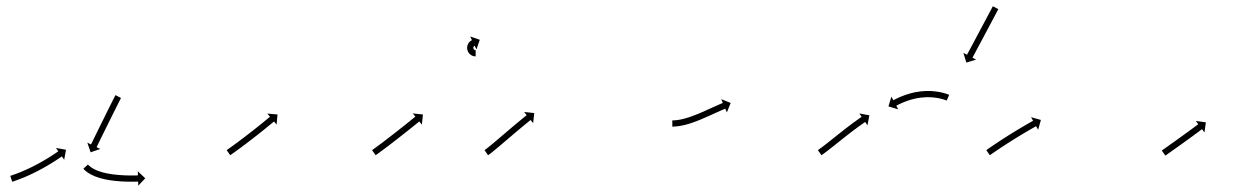

<svg xmlns="http://www.w3.org/2000/svg" viewBox="-20 -568 4006 618"><path d="M14.9 -2.6C14.3 -2.4 13.7 -2.2 13 -2L19.3 17C19.9 16.8 20.5 16.6 21.1 16.4C23 15.8 24.8 15.2 26.6 14.6C26.6 14.6 26.6 14.6 26.6 14.6C26.6 14.6 26.6 14.6 26.6 14.6C29.4 13.6 32.2 12.6 35 11.6C35 11.6 35 11.6 35 11.6C35 11.6 35.1 11.6 35.1 11.6C38.7 10.3 42.2 8.9 45.8 7.6C45.8 7.6 45.8 7.6 45.9 7.6C45.9 7.6 45.9 7.5 45.9 7.5C50.1 5.9 54.3 4.2 58.5 2.5C58.5 2.5 58.5 2.5 58.5 2.4C58.6 2.4 58.6 2.4 58.6 2.4C63.2 0.5 67.9 -1.6 72.5 -3.6C72.5 -3.6 72.5 -3.6 72.5 -3.6C72.5 -3.7 72.6 -3.7 72.6 -3.7C77.5 -5.9 82.4 -8.2 87.2 -10.5C87.2 -10.5 87.2 -10.5 87.3 -10.5C87.3 -10.6 87.3 -10.6 87.3 -10.6C92.3 -13 97.3 -15.5 102.2 -18.1C102.2 -18.1 102.2 -18.1 102.3 -18.1C102.3 -18.1 102.3 -18.1 102.3 -18.1C107.2 -20.7 112.1 -23.3 117 -26C117 -26 117 -26 117.1 -26C117.1 -26 117.1 -26 117.1 -26C121.8 -28.6 126.5 -31.3 131.1 -34C131.1 -34 131.2 -34 131.2 -34C131.2 -34 131.2 -34 131.2 -34C135.6 -36.6 139.9 -39.2 144.2 -41.8C144.2 -41.8 144.2 -41.8 144.2 -41.8C144.2 -41.8 144.2 -41.8 144.2 -41.8C148.1 -44.2 151.9 -46.6 155.7 -49C155.7 -49 155.7 -49 155.7 -49C155.7 -49 155.8 -49 155.8 -49C159 -51.1 162.2 -53.2 165.3 -55.3L165.4 -55.3L165.4 -55.3C167.8 -56.9 170.3 -58.6 172.7 -60.2L172.7 -60.2L172.7 -60.2C174.3 -61.3 175.9 -62.4 177.4 -63.4L177.4 -63.4L177.4 -63.4C178 -63.8 178.5 -64.2 179.1 -64.6L186.6 -53.8L192.4 -86L160.2 -91.8L167.7 -81C167.1 -80.6 166.6 -80.3 166 -79.9L166 -79.9L166.1 -79.9C164.5 -78.8 163 -77.8 161.5 -76.7L161.5 -76.8L161.5 -76.8C159.1 -75.1 156.7 -73.5 154.3 -71.9L154.3 -72L154.3 -72C151.2 -69.9 148.1 -67.9 144.9 -65.8C144.9 -65.8 144.9 -65.9 145 -65.9C145 -65.9 145 -65.9 145 -65.9C141.2 -63.5 137.5 -61.2 133.7 -58.8C133.7 -58.8 133.7 -58.8 133.8 -58.8C133.8 -58.9 133.8 -58.9 133.8 -58.9C129.6 -56.3 125.3 -53.8 121.1 -51.3C121.1 -51.3 121.1 -51.3 121.1 -51.3C121.1 -51.3 121.1 -51.3 121.1 -51.3C116.6 -48.7 112 -46.1 107.4 -43.5C107.4 -43.5 107.4 -43.5 107.4 -43.5C107.4 -43.5 107.4 -43.5 107.4 -43.5C102.6 -40.9 97.8 -38.3 93 -35.8C93 -35.8 93 -35.8 93.1 -35.8C93.1 -35.8 93.1 -35.9 93.1 -35.9C88.2 -33.4 83.4 -30.9 78.5 -28.5C78.5 -28.5 78.5 -28.5 78.5 -28.5C78.5 -28.6 78.6 -28.6 78.6 -28.6C73.8 -26.3 69 -24 64.2 -21.9C64.2 -21.9 64.3 -21.9 64.3 -21.9C64.3 -21.9 64.3 -21.9 64.3 -21.9C59.8 -19.9 55.3 -17.9 50.8 -16C50.8 -16 50.8 -16 50.8 -16C50.8 -16 50.9 -16 50.9 -16C46.8 -14.3 42.7 -12.7 38.6 -11.1C38.6 -11.1 38.6 -11.1 38.6 -11.1C38.6 -11.1 38.7 -11.1 38.7 -11.1C35.2 -9.8 31.7 -8.5 28.2 -7.2C28.2 -7.2 28.2 -7.2 28.2 -7.2C28.3 -7.2 28.3 -7.2 28.3 -7.2C25.6 -6.2 22.9 -5.3 20.2 -4.4C20.2 -4.4 20.2 -4.4 20.2 -4.4C20.2 -4.4 20.2 -4.4 20.2 -4.4C18.5 -3.8 16.7 -3.2 14.9 -2.6ZM368.5 -250.9C368.8 -251.5 369.1 -252.1 369.4 -252.7L351.7 -261.8C351.4 -261.2 351.1 -260.6 350.7 -260C349.9 -258.3 349 -256.7 348.2 -255C346.9 -252.4 345.5 -249.8 344.2 -247.2C342.5 -243.8 340.8 -240.4 339.1 -237.1C337.1 -233.1 335.1 -229.1 333.1 -225.1C330.9 -220.6 328.6 -216.1 326.4 -211.7C324 -206.9 321.7 -202.1 319.3 -197.3C316.8 -192.4 314.4 -187.5 312 -182.5C309.5 -177.6 307.1 -172.6 304.6 -167.7C302.3 -162.9 299.9 -158.1 297.6 -153.4C295.4 -148.9 293.2 -144.4 291 -139.9C289 -135.9 287 -131.9 285.1 -127.9C283.4 -124.5 281.8 -121.1 280.1 -117.7C278.8 -115.1 277.5 -112.5 276.3 -109.9C275.4 -108.2 274.6 -106.5 273.8 -104.8C273.5 -104.2 273.2 -103.6 272.9 -103.1L261.1 -108.8L271.7 -77.8L302.7 -88.5L290.9 -94.3C291.2 -94.9 291.5 -95.5 291.8 -96.1C292.6 -97.7 293.4 -99.4 294.2 -101.1C295.5 -103.7 296.8 -106.3 298.1 -108.9C299.7 -112.3 301.4 -115.7 303 -119.1C305 -123.1 307 -127.1 308.9 -131.1C311.1 -135.6 313.3 -140.1 315.5 -144.5C317.9 -149.3 320.2 -154.1 322.6 -158.9C325 -163.8 327.5 -168.7 329.9 -173.7C332.3 -178.6 334.8 -183.5 337.2 -188.4C339.6 -193.2 341.9 -198 344.3 -202.7C346.5 -207.2 348.8 -211.7 351 -216.1C353 -220.1 355 -224.1 357 -228.1C358.7 -231.4 360.4 -234.8 362.1 -238.2C363.4 -240.7 364.7 -243.3 366 -245.9C366.8 -247.6 367.7 -249.2 368.5 -250.9ZM264.3 -37C263.9 -37.5 263.4 -38 263 -38.4L248.3 -24.9C248.7 -24.4 249.2 -23.9 249.7 -23.4C249.7 -23.4 249.7 -23.3 249.8 -23.3C249.8 -23.2 249.8 -23.2 249.8 -23.2C251.3 -21.7 252.8 -20.3 254.3 -18.9C254.3 -18.9 254.4 -18.8 254.5 -18.8C254.5 -18.7 254.6 -18.7 254.6 -18.7C257 -16.6 259.6 -14.7 262.1 -12.8C262.1 -12.8 262.2 -12.7 262.3 -12.7C262.4 -12.6 262.5 -12.6 262.5 -12.6C265.9 -10.3 269.4 -8.2 272.9 -6.3C272.9 -6.3 273 -6.2 273.1 -6.2C273.2 -6.1 273.2 -6.1 273.2 -6.1C277.5 -4 281.8 -2 286.1 -0.2C286.1 -0.2 286.2 -0.2 286.3 -0.1C286.4 -0.1 286.5 -0.1 286.5 -0.1C291.3 1.8 296.2 3.4 301.2 5C301.2 5 301.3 5 301.3 5C301.4 5 301.5 5 301.5 5C306.8 6.5 312.1 7.9 317.5 9.1C317.5 9.1 317.6 9.1 317.6 9.1C317.7 9.1 317.7 9.1 317.7 9.1C323.2 10.2 328.8 11.3 334.4 12.2C334.4 12.2 334.4 12.2 334.5 12.2C334.5 12.2 334.5 12.2 334.5 12.2C340.1 13 345.7 13.7 351.3 14.3C351.3 14.3 351.3 14.3 351.3 14.3C351.4 14.3 351.4 14.3 351.4 14.3C356.8 14.9 362.2 15.3 367.6 15.7C367.6 15.7 367.6 15.7 367.7 15.7C367.7 15.7 367.7 15.7 367.7 15.7C372.8 16 377.8 16.3 382.9 16.5C382.9 16.5 382.9 16.5 382.9 16.5C382.9 16.5 383 16.5 383 16.5C387.5 16.6 392 16.7 396.5 16.8C396.5 16.8 396.5 16.8 396.6 16.8C396.6 16.8 396.6 16.8 396.6 16.8C400.4 16.8 404.2 16.8 408 16.8C408 16.8 408.1 16.8 408.1 16.8C408.1 16.8 408.1 16.8 408.1 16.8C411 16.8 414 16.7 416.9 16.7L416.9 16.7L417 16.7C418.9 16.6 420.7 16.6 422.6 16.5L422.6 16.5L422.7 16.5C423.3 16.5 424 16.5 424.7 16.5L425.1 29.6L447.5 5.8L423.6 -16.7L424 -3.5C423.4 -3.5 422.7 -3.5 422.1 -3.5L422.1 -3.5L422.1 -3.5C420.2 -3.4 418.4 -3.4 416.5 -3.3L416.5 -3.3L416.5 -3.3C413.7 -3.3 410.8 -3.2 407.9 -3.2C407.9 -3.2 407.9 -3.2 407.9 -3.2C407.9 -3.2 408 -3.2 408 -3.2C404.2 -3.2 400.5 -3.2 396.7 -3.2C396.7 -3.2 396.8 -3.2 396.8 -3.2C396.8 -3.2 396.8 -3.2 396.8 -3.2C392.4 -3.3 388 -3.4 383.6 -3.5C383.6 -3.5 383.6 -3.5 383.6 -3.5C383.6 -3.5 383.7 -3.5 383.7 -3.5C378.7 -3.7 373.8 -4 368.9 -4.3C368.9 -4.3 368.9 -4.3 369 -4.3C369 -4.3 369 -4.3 369 -4.3C363.8 -4.6 358.6 -5.1 353.3 -5.6C353.3 -5.6 353.4 -5.6 353.4 -5.6C353.4 -5.6 353.5 -5.6 353.5 -5.6C348.1 -6.2 342.7 -6.8 337.4 -7.6C337.4 -7.6 337.4 -7.6 337.5 -7.6C337.5 -7.6 337.6 -7.6 337.6 -7.6C332.3 -8.4 327 -9.4 321.7 -10.5C321.7 -10.5 321.7 -10.5 321.8 -10.5C321.9 -10.4 321.9 -10.4 321.9 -10.4C316.9 -11.6 311.8 -12.8 306.9 -14.2C306.9 -14.2 306.9 -14.2 307 -14.2C307.1 -14.2 307.1 -14.1 307.1 -14.1C302.5 -15.6 298 -17.1 293.5 -18.8C293.5 -18.8 293.6 -18.8 293.7 -18.7C293.7 -18.7 293.8 -18.7 293.8 -18.7C289.9 -20.3 286 -22 282.2 -23.9C282.2 -23.9 282.3 -23.9 282.4 -23.9C282.5 -23.8 282.6 -23.8 282.6 -23.8C279.5 -25.5 276.5 -27.3 273.5 -29.2C273.5 -29.2 273.6 -29.2 273.7 -29.1C273.8 -29.1 273.9 -29 273.9 -29C271.7 -30.6 269.6 -32.2 267.6 -33.9C267.6 -33.9 267.6 -33.9 267.7 -33.8C267.7 -33.7 267.8 -33.7 267.8 -33.7C266.6 -34.8 265.3 -36 264.1 -37.2C264.1 -37.2 264.2 -37.2 264.2 -37.1C264.2 -37.1 264.3 -37 264.3 -37Z M711.2 -85.9C710.7 -85.6 710.1 -85.2 709.6 -84.8L721 -68.4C721.5 -68.8 722.1 -69.1 722.6 -69.5L722.6 -69.5L722.6 -69.5C724.2 -70.6 725.7 -71.7 727.3 -72.8L727.3 -72.8L727.3 -72.8C729.7 -74.5 732.1 -76.2 734.4 -77.9L734.5 -77.9L734.5 -77.9C737.5 -80.1 740.6 -82.3 743.7 -84.6L743.7 -84.6L743.7 -84.6C747.3 -87.2 750.9 -89.9 754.6 -92.5L754.6 -92.5L754.6 -92.5C758.6 -95.5 762.6 -98.5 766.6 -101.5L766.6 -101.5L766.6 -101.5C770.9 -104.7 775.2 -108 779.4 -111.2L779.4 -111.2L779.4 -111.2C783.8 -114.6 788.2 -117.9 792.6 -121.3L792.6 -121.3L792.6 -121.3C796.9 -124.7 801.3 -128.1 805.6 -131.5L805.7 -131.5L805.7 -131.5C809.9 -134.8 814.1 -138.1 818.2 -141.4L818.3 -141.4L818.3 -141.5C822.2 -144.6 826.1 -147.7 830 -150.8L830 -150.8L830 -150.8C833.5 -153.6 837 -156.5 840.4 -159.3L840.4 -159.3L840.4 -159.3C843.4 -161.7 846.3 -164.1 849.2 -166.5L849.2 -166.5L849.2 -166.5C851.5 -168.4 853.7 -170.2 856 -172.1L856 -172.1L856 -172.1C857.4 -173.3 858.9 -174.5 860.3 -175.7C860.9 -176.1 861.4 -176.6 861.9 -177L870.3 -166.9L873.2 -199.5L840.6 -202.4L849 -192.3C848.5 -191.9 848 -191.5 847.5 -191.1C846.1 -189.9 844.7 -188.7 843.2 -187.5L843.2 -187.5L843.2 -187.5C841 -185.6 838.8 -183.8 836.5 -181.9L836.5 -181.9L836.5 -182C833.6 -179.6 830.7 -177.2 827.8 -174.8L827.8 -174.8L827.8 -174.8C824.4 -172 820.9 -169.2 817.4 -166.4L817.4 -166.4L817.4 -166.4C813.6 -163.3 809.7 -160.2 805.8 -157.1L805.8 -157.1L805.8 -157.1C801.7 -153.8 797.5 -150.5 793.3 -147.2L793.3 -147.2L793.3 -147.2C789 -143.9 784.7 -140.5 780.3 -137.1L780.3 -137.1L780.3 -137.1C776 -133.8 771.6 -130.4 767.3 -127.1L767.3 -127.1L767.3 -127.1C763.1 -123.9 758.8 -120.7 754.6 -117.5L754.6 -117.5L754.6 -117.5C750.6 -114.5 746.7 -111.6 742.7 -108.6L742.7 -108.6L742.7 -108.6C739.1 -106 735.5 -103.3 731.9 -100.7L731.9 -100.7L731.9 -100.7C728.9 -98.5 725.9 -96.3 722.8 -94.1L722.8 -94.1L722.8 -94.2C720.5 -92.5 718.1 -90.8 715.7 -89.1L715.8 -89.1L715.8 -89.1C714.2 -88.1 712.7 -87 711.2 -85.9L711.2 -85.9Z M1179.2 -85.9C1178.7 -85.6 1178.1 -85.2 1177.6 -84.8L1189 -68.4C1189.5 -68.8 1190.1 -69.1 1190.6 -69.5L1190.6 -69.5L1190.7 -69.5C1192.2 -70.6 1193.8 -71.7 1195.3 -72.8L1195.3 -72.8L1195.3 -72.8C1197.7 -74.6 1200.1 -76.3 1202.5 -78L1202.5 -78L1202.5 -78C1205.6 -80.3 1208.6 -82.5 1211.7 -84.8L1211.7 -84.8L1211.7 -84.8C1215.3 -87.5 1218.9 -90.2 1222.4 -92.9L1222.4 -92.9L1222.5 -92.9C1226.4 -95.9 1230.4 -98.9 1234.4 -101.9L1234.4 -101.9L1234.4 -101.9C1238.7 -105.2 1242.9 -108.4 1247.1 -111.7L1247.1 -111.7L1247.1 -111.7C1251.5 -115.1 1255.9 -118.5 1260.2 -121.8L1260.2 -121.9L1260.2 -121.9C1264.6 -125.2 1268.9 -128.6 1273.2 -132L1273.3 -132L1273.3 -132.1C1277.5 -135.4 1281.6 -138.7 1285.8 -142L1285.8 -142L1285.8 -142C1289.8 -145.1 1293.7 -148.2 1297.6 -151.3L1297.6 -151.3L1297.6 -151.3C1301.1 -154.1 1304.6 -156.9 1308.1 -159.7L1308.1 -159.7L1308.1 -159.7C1311 -162.1 1314 -164.4 1316.9 -166.8C1319.2 -168.7 1321.4 -170.5 1323.7 -172.3C1325.2 -173.5 1326.6 -174.7 1328.1 -175.9C1328.6 -176.3 1329.1 -176.7 1329.6 -177.1L1337.9 -166.9L1341.3 -199.5L1308.6 -202.9L1317 -192.6C1316.5 -192.2 1315.9 -191.8 1315.4 -191.4C1314 -190.2 1312.5 -189 1311.1 -187.9C1308.8 -186 1306.6 -184.2 1304.3 -182.4C1301.4 -180 1298.5 -177.6 1295.5 -175.3L1295.5 -175.3L1295.5 -175.3C1292.1 -172.5 1288.6 -169.7 1285.1 -166.9L1285.1 -166.9L1285.1 -166.9C1281.2 -163.8 1277.3 -160.7 1273.4 -157.6L1273.4 -157.7L1273.4 -157.7C1269.3 -154.4 1265.1 -151.1 1260.9 -147.8L1260.9 -147.8L1260.9 -147.8C1256.6 -144.4 1252.3 -141 1247.9 -137.6L1247.9 -137.6L1247.9 -137.6C1243.6 -134.3 1239.3 -130.9 1234.9 -127.5L1234.9 -127.5L1234.9 -127.6C1230.7 -124.3 1226.5 -121.1 1222.3 -117.8L1222.3 -117.8L1222.3 -117.8C1218.3 -114.8 1214.4 -111.8 1210.4 -108.8L1210.4 -108.8L1210.4 -108.8C1206.9 -106.2 1203.3 -103.5 1199.7 -100.8L1199.7 -100.8L1199.7 -100.8C1196.7 -98.6 1193.7 -96.4 1190.7 -94.2L1190.7 -94.2L1190.7 -94.2C1188.4 -92.5 1186 -90.8 1183.7 -89.1L1183.7 -89.1L1183.7 -89.1C1182.2 -88 1180.7 -87 1179.2 -85.9L1179.2 -85.9ZM1510.3 -386.5C1510.5 -386.5 1510.7 -386.5 1510.9 -386.5L1511.1 -406.5C1510.9 -406.5 1510.8 -406.5 1510.7 -406.5C1510.7 -406.5 1510.7 -406.5 1510.8 -406.5C1510.8 -406.5 1510.9 -406.5 1510.9 -406.5C1510.5 -406.5 1510.2 -406.5 1509.9 -406.6C1509.9 -406.6 1510 -406.6 1510.1 -406.5C1510.2 -406.5 1510.3 -406.5 1510.3 -406.5C1509.8 -406.6 1509.3 -406.7 1508.9 -406.8C1508.9 -406.8 1509 -406.8 1509.1 -406.7C1509.2 -406.7 1509.4 -406.7 1509.4 -406.7C1508.8 -406.8 1508.2 -407 1507.6 -407.3C1507.6 -407.3 1507.7 -407.2 1507.9 -407.1C1508 -407.1 1508.2 -407 1508.2 -407C1507.5 -407.3 1506.9 -407.7 1506.3 -408.1C1506.3 -408.1 1506.4 -408 1506.6 -407.9C1506.7 -407.8 1506.9 -407.7 1506.9 -407.7C1506.2 -408.2 1505.6 -408.7 1505.1 -409.3C1505.1 -409.3 1505.2 -409.2 1505.3 -409C1505.5 -408.9 1505.6 -408.7 1505.6 -408.7C1505 -409.4 1504.5 -410.2 1504.1 -410.9C1504.1 -410.9 1504.2 -410.7 1504.3 -410.5C1504.4 -410.4 1504.5 -410.2 1504.5 -410.2C1504.1 -411 1503.8 -411.8 1503.6 -412.7C1503.6 -412.7 1503.6 -412.5 1503.7 -412.3C1503.7 -412.1 1503.8 -411.9 1503.8 -411.9C1503.6 -412.8 1503.5 -413.7 1503.5 -414.6C1503.5 -414.6 1503.5 -414.4 1503.5 -414.2C1503.5 -414 1503.5 -413.8 1503.5 -413.8C1503.5 -414.7 1503.7 -415.6 1503.9 -416.5C1503.9 -416.5 1503.8 -416.3 1503.8 -416.1C1503.7 -415.9 1503.7 -415.7 1503.7 -415.7C1503.9 -416.5 1504.2 -417.2 1504.6 -418C1504.6 -418 1504.5 -417.8 1504.4 -417.6C1504.3 -417.5 1504.2 -417.3 1504.2 -417.3C1504.6 -417.9 1505 -418.6 1505.5 -419.1C1505.5 -419.1 1505.4 -419 1505.3 -418.9C1505.2 -418.8 1505.1 -418.6 1505.1 -418.6C1505.5 -419.1 1505.9 -419.5 1506.4 -420C1506.4 -420 1506.3 -419.9 1506.2 -419.8C1506.1 -419.7 1506 -419.6 1506 -419.6C1506.4 -419.9 1506.7 -420.2 1507.1 -420.5C1507.1 -420.5 1507.1 -420.4 1507 -420.4C1506.9 -420.3 1506.8 -420.3 1506.8 -420.3C1507.1 -420.4 1507.4 -420.6 1507.6 -420.7C1507.6 -420.7 1507.6 -420.7 1507.5 -420.7C1507.5 -420.7 1507.5 -420.6 1507.5 -420.6C1507.6 -420.7 1507.7 -420.8 1507.8 -420.8L1513.6 -409L1524.3 -439.9L1493.4 -450.7L1499.1 -438.8C1498.9 -438.7 1498.7 -438.6 1498.5 -438.5C1498.5 -438.5 1498.5 -438.5 1498.4 -438.5C1498.4 -438.5 1498.4 -438.4 1498.4 -438.4C1497.7 -438.1 1497.1 -437.8 1496.5 -437.4C1496.5 -437.4 1496.5 -437.4 1496.4 -437.3C1496.3 -437.3 1496.2 -437.2 1496.2 -437.2C1495.3 -436.6 1494.5 -436 1493.6 -435.3C1493.6 -435.3 1493.5 -435.3 1493.4 -435.2C1493.3 -435.1 1493.2 -435 1493.2 -435C1492.2 -434.1 1491.2 -433.1 1490.2 -432.1C1490.2 -432.1 1490.1 -432 1490 -431.8C1489.9 -431.7 1489.8 -431.6 1489.8 -431.6C1488.8 -430.3 1487.9 -428.9 1487 -427.5C1487 -427.5 1486.9 -427.4 1486.9 -427.2C1486.8 -427.1 1486.7 -426.9 1486.7 -426.9C1485.9 -425.2 1485.2 -423.5 1484.6 -421.8C1484.6 -421.8 1484.6 -421.6 1484.5 -421.4C1484.5 -421.2 1484.4 -421 1484.4 -421C1484 -419.1 1483.7 -417.2 1483.5 -415.2C1483.5 -415.2 1483.5 -415 1483.5 -414.8C1483.5 -414.6 1483.5 -414.4 1483.5 -414.4C1483.5 -412.4 1483.7 -410.4 1484.1 -408.4C1484.1 -408.4 1484.1 -408.2 1484.2 -408C1484.2 -407.8 1484.3 -407.6 1484.3 -407.6C1484.8 -405.6 1485.5 -403.7 1486.3 -401.8C1486.3 -401.8 1486.4 -401.6 1486.5 -401.5C1486.6 -401.3 1486.7 -401.1 1486.7 -401.1C1487.7 -399.4 1488.8 -397.7 1490 -396.2C1490 -396.2 1490.1 -396.1 1490.3 -395.9C1490.4 -395.8 1490.5 -395.6 1490.5 -395.6C1491.8 -394.3 1493.1 -393 1494.6 -391.9C1494.6 -391.9 1494.7 -391.8 1494.9 -391.7C1495 -391.6 1495.2 -391.5 1495.2 -391.5C1496.6 -390.6 1498 -389.7 1499.5 -389C1499.5 -389 1499.6 -388.9 1499.8 -388.9C1499.9 -388.8 1500.1 -388.8 1500.1 -388.8C1501.3 -388.2 1502.7 -387.8 1504 -387.4C1504 -387.4 1504.1 -387.4 1504.3 -387.3C1504.4 -387.3 1504.5 -387.3 1504.5 -387.3C1505.5 -387 1506.6 -386.8 1507.7 -386.7C1507.7 -386.7 1507.8 -386.7 1507.8 -386.7C1507.9 -386.7 1508 -386.7 1508 -386.7C1508.7 -386.6 1509.4 -386.5 1510.1 -386.5C1510.1 -386.5 1510.1 -386.5 1510.2 -386.5C1510.2 -386.5 1510.3 -386.5 1510.3 -386.5Z M1541.2 -85.9C1540.7 -85.6 1540.2 -85.2 1539.6 -84.8L1550.9 -68.3C1551.5 -68.7 1552.1 -69.1 1552.6 -69.5C1552.6 -69.5 1552.7 -69.5 1552.7 -69.5C1552.7 -69.6 1552.7 -69.6 1552.7 -69.6C1554.3 -70.7 1555.9 -71.9 1557.5 -73.1C1557.5 -73.1 1557.5 -73.1 1557.5 -73.1C1557.5 -73.1 1557.5 -73.1 1557.5 -73.1C1559.9 -74.9 1562.2 -76.8 1564.6 -78.6C1564.6 -78.6 1564.6 -78.6 1564.6 -78.6C1564.6 -78.6 1564.6 -78.7 1564.6 -78.7C1567.6 -81 1570.5 -83.5 1573.5 -85.9L1573.5 -85.9L1573.5 -85.9C1577 -88.8 1580.4 -91.6 1583.8 -94.5L1583.9 -94.5L1583.9 -94.5C1587.7 -97.8 1591.5 -101 1595.3 -104.2L1595.3 -104.2L1595.3 -104.2C1599.4 -107.7 1603.4 -111.1 1607.5 -114.6C1611.7 -118.2 1615.9 -121.7 1620.1 -125.3C1624.2 -128.9 1628.4 -132.4 1632.6 -136C1636.7 -139.4 1640.7 -142.8 1644.8 -146.3L1644.8 -146.3L1644.8 -146.3C1648.6 -149.5 1652.4 -152.7 1656.2 -155.8L1656.2 -155.8L1656.2 -155.8C1659.7 -158.7 1663.1 -161.5 1666.5 -164.4L1666.5 -164.4L1666.5 -164.4C1669.4 -166.8 1672.3 -169.1 1675.2 -171.5L1675.2 -171.5L1675.2 -171.5C1677.4 -173.4 1679.7 -175.2 1681.9 -177L1681.9 -177L1681.9 -177C1683.4 -178.2 1684.8 -179.4 1686.3 -180.5C1686.8 -180.9 1687.3 -181.3 1687.8 -181.8L1696.1 -171.5L1699.6 -204.1L1667 -207.6L1675.3 -197.3C1674.8 -196.9 1674.3 -196.5 1673.7 -196.1C1672.3 -194.9 1670.8 -193.7 1669.3 -192.6L1669.3 -192.5L1669.3 -192.5C1667.1 -190.7 1664.8 -188.9 1662.5 -187L1662.5 -187L1662.5 -187C1659.6 -184.6 1656.7 -182.2 1653.8 -179.8L1653.8 -179.8L1653.8 -179.8C1650.3 -176.9 1646.9 -174.1 1643.4 -171.2L1643.4 -171.2L1643.4 -171.2C1639.6 -168 1635.8 -164.8 1631.9 -161.6L1631.9 -161.6L1631.9 -161.6C1627.8 -158.1 1623.8 -154.7 1619.7 -151.2C1615.5 -147.7 1611.3 -144.1 1607.1 -140.5C1602.9 -137 1598.7 -133.4 1594.5 -129.8C1590.5 -126.4 1586.4 -122.9 1582.4 -119.5L1582.4 -119.5L1582.4 -119.5C1578.6 -116.3 1574.8 -113 1571 -109.8L1571 -109.8L1571 -109.8C1567.6 -107 1564.2 -104.1 1560.7 -101.3L1560.8 -101.3L1560.8 -101.3C1557.9 -98.9 1555 -96.6 1552.1 -94.2C1552.1 -94.2 1552.1 -94.2 1552.1 -94.3C1552.1 -94.3 1552.1 -94.3 1552.1 -94.3C1549.9 -92.5 1547.6 -90.7 1545.4 -89C1545.4 -89 1545.4 -89 1545.4 -89C1545.4 -89 1545.5 -89.1 1545.5 -89.1C1544 -88 1542.6 -86.9 1541.1 -85.9C1541.1 -85.9 1541.1 -85.9 1541.2 -85.9C1541.2 -85.9 1541.2 -85.9 1541.2 -85.9Z M2145.9 -180.5C2145.2 -180.5 2144.6 -180.5 2144 -180.5L2144 -160.5C2144.7 -160.5 2145.4 -160.5 2146.1 -160.5C2146.1 -160.5 2146.1 -160.5 2146.2 -160.5C2146.2 -160.5 2146.2 -160.5 2146.2 -160.5C2148.2 -160.6 2150.2 -160.6 2152.1 -160.7C2152.1 -160.7 2152.2 -160.7 2152.2 -160.8C2152.3 -160.8 2152.3 -160.8 2152.3 -160.8C2155.4 -161 2158.4 -161.3 2161.4 -161.6C2161.4 -161.6 2161.5 -161.6 2161.6 -161.6C2161.6 -161.6 2161.7 -161.6 2161.7 -161.6C2165.6 -162.1 2169.5 -162.8 2173.3 -163.5C2173.3 -163.5 2173.4 -163.5 2173.4 -163.5C2173.5 -163.5 2173.6 -163.5 2173.6 -163.5C2178.1 -164.4 2182.6 -165.5 2187.1 -166.6C2187.1 -166.6 2187.1 -166.6 2187.2 -166.6C2187.2 -166.6 2187.3 -166.6 2187.3 -166.6C2192.2 -168 2197.1 -169.4 2202 -170.9C2202 -170.9 2202.1 -171 2202.1 -171C2202.1 -171 2202.2 -171 2202.2 -171C2207.3 -172.7 2212.5 -174.5 2217.6 -176.4C2217.6 -176.4 2217.6 -176.4 2217.6 -176.4C2217.7 -176.4 2217.7 -176.4 2217.7 -176.4C2222.9 -178.4 2228.1 -180.4 2233.3 -182.5C2233.3 -182.5 2233.3 -182.5 2233.3 -182.6C2233.3 -182.6 2233.4 -182.6 2233.4 -182.6C2238.5 -184.7 2243.6 -186.9 2248.7 -189.1C2248.7 -189.1 2248.7 -189.1 2248.7 -189.1C2248.7 -189.1 2248.7 -189.1 2248.7 -189.1C2253.7 -191.3 2258.5 -193.4 2263.4 -195.6L2263.4 -195.6L2263.5 -195.6C2268 -197.7 2272.6 -199.7 2277.1 -201.8C2281.2 -203.6 2285.2 -205.5 2289.3 -207.3L2289.3 -207.3L2289.3 -207.3C2292.7 -208.8 2296.1 -210.4 2299.6 -211.9L2299.6 -211.9L2299.6 -211.9C2302.2 -213 2304.8 -214.2 2307.5 -215.3L2307.5 -215.3L2307.5 -215.3C2309.2 -216.1 2310.9 -216.8 2312.6 -217.5L2312.6 -217.5L2312.6 -217.5C2313.2 -217.8 2313.8 -218.1 2314.4 -218.3L2319.6 -206.2L2331.8 -236.6L2301.5 -248.8L2306.6 -236.7C2306 -236.5 2305.4 -236.2 2304.8 -235.9L2304.8 -235.9L2304.8 -235.9C2303 -235.2 2301.3 -234.4 2299.6 -233.7L2299.5 -233.7L2299.5 -233.7C2296.9 -232.5 2294.2 -231.4 2291.5 -230.2L2291.5 -230.2L2291.5 -230.2C2288 -228.6 2284.6 -227.1 2281.1 -225.5L2281.1 -225.5L2281.1 -225.5C2277 -223.7 2272.9 -221.9 2268.9 -220C2264.3 -218 2259.8 -215.9 2255.2 -213.9L2255.3 -213.9L2255.3 -213.9C2250.4 -211.7 2245.6 -209.5 2240.7 -207.4C2240.7 -207.4 2240.7 -207.4 2240.7 -207.4C2240.7 -207.4 2240.8 -207.4 2240.8 -207.4C2235.7 -205.3 2230.7 -203.1 2225.7 -201C2225.7 -201 2225.7 -201 2225.7 -201.1C2225.7 -201.1 2225.8 -201.1 2225.8 -201.1C2220.7 -199 2215.7 -197 2210.6 -195.1C2210.6 -195.1 2210.6 -195.1 2210.7 -195.1C2210.7 -195.1 2210.7 -195.2 2210.7 -195.2C2205.8 -193.4 2200.9 -191.6 2195.9 -190C2195.9 -190 2195.9 -190 2196 -190C2196 -190 2196 -190 2196 -190C2191.4 -188.6 2186.7 -187.2 2182 -185.9C2182 -185.9 2182.1 -185.9 2182.1 -185.9C2182.2 -186 2182.2 -186 2182.2 -186C2178 -184.9 2173.8 -184 2169.6 -183.1C2169.6 -183.1 2169.6 -183.1 2169.7 -183.1C2169.7 -183.1 2169.8 -183.1 2169.8 -183.1C2166.2 -182.5 2162.6 -181.9 2159 -181.4C2159 -181.4 2159.1 -181.4 2159.1 -181.5C2159.2 -181.5 2159.3 -181.5 2159.3 -181.5C2156.5 -181.2 2153.7 -180.9 2150.9 -180.7C2150.9 -180.7 2151 -180.7 2151 -180.7C2151.1 -180.7 2151.1 -180.7 2151.1 -180.7C2149.3 -180.6 2147.6 -180.6 2145.8 -180.5C2145.8 -180.5 2145.8 -180.5 2145.8 -180.5C2145.9 -180.5 2145.9 -180.5 2145.9 -180.5Z M2614.2 -85.9C2613.7 -85.6 2613.1 -85.2 2612.6 -84.8L2624 -68.4C2624.5 -68.7 2625.1 -69.1 2625.6 -69.5L2625.6 -69.5L2625.6 -69.5C2627.2 -70.6 2628.8 -71.7 2630.3 -72.8C2630.3 -72.8 2630.3 -72.8 2630.4 -72.9C2630.4 -72.9 2630.4 -72.9 2630.4 -72.9C2632.8 -74.6 2635.1 -76.3 2637.5 -78.1C2637.5 -78.1 2637.5 -78.1 2637.5 -78.1C2637.6 -78.1 2637.6 -78.1 2637.6 -78.1C2640.6 -80.4 2643.6 -82.7 2646.7 -85.1L2646.7 -85.1L2646.7 -85.1C2650.3 -87.8 2653.8 -90.6 2657.3 -93.4L2657.3 -93.4L2657.3 -93.4C2661.3 -96.5 2665.2 -99.6 2669.1 -102.7C2673.3 -106 2677.4 -109.4 2681.6 -112.7C2685.9 -116.1 2690.2 -119.5 2694.5 -123L2694.5 -123L2694.5 -123C2698.8 -126.4 2703.1 -129.7 2707.4 -133.1L2707.4 -133.1L2707.4 -133.1C2711.6 -136.4 2715.8 -139.6 2720 -142.9L2720 -142.8L2719.9 -142.8C2723.9 -145.8 2727.8 -148.8 2731.8 -151.8L2731.8 -151.8L2731.8 -151.8C2735.3 -154.4 2738.9 -157.1 2742.5 -159.7L2742.5 -159.7L2742.4 -159.7C2745.5 -161.9 2748.5 -164.1 2751.6 -166.2L2751.5 -166.2L2751.5 -166.2C2753.9 -167.9 2756.2 -169.6 2758.6 -171.2L2758.6 -171.2L2758.6 -171.2C2760.1 -172.3 2761.6 -173.3 2763.2 -174.4L2763.2 -174.4L2763.1 -174.4C2763.7 -174.8 2764.2 -175.1 2764.8 -175.5L2772.2 -164.6L2778.2 -196.9L2746 -202.8L2753.4 -192C2752.9 -191.6 2752.4 -191.2 2751.8 -190.9L2751.8 -190.8L2751.8 -190.8C2750.2 -189.8 2748.7 -188.7 2747.1 -187.6L2747.1 -187.6L2747.1 -187.6C2744.7 -185.9 2742.3 -184.2 2739.9 -182.5L2739.9 -182.5L2739.9 -182.5C2736.8 -180.3 2733.8 -178.1 2730.7 -175.8L2730.7 -175.8L2730.6 -175.8C2727 -173.2 2723.4 -170.5 2719.8 -167.8L2719.8 -167.8L2719.8 -167.8C2715.8 -164.8 2711.8 -161.8 2707.8 -158.7L2707.8 -158.7L2707.8 -158.7C2703.5 -155.5 2699.3 -152.2 2695.1 -148.9L2695.1 -148.9L2695.1 -148.9C2690.7 -145.5 2686.4 -142.1 2682.1 -138.6L2682.1 -138.6L2682 -138.6C2677.7 -135.2 2673.4 -131.8 2669.1 -128.3C2664.9 -125 2660.8 -121.7 2656.6 -118.4C2652.7 -115.3 2648.8 -112.2 2644.9 -109.1L2644.9 -109.1L2645 -109.1C2641.5 -106.4 2638 -103.6 2634.5 -100.9L2634.5 -100.9L2634.5 -100.9C2631.5 -98.6 2628.5 -96.4 2625.6 -94.1C2625.6 -94.1 2625.6 -94.1 2625.6 -94.2C2625.6 -94.2 2625.6 -94.2 2625.6 -94.2C2623.3 -92.5 2621 -90.8 2618.6 -89.1C2618.6 -89.1 2618.7 -89.1 2618.7 -89.1C2618.7 -89.1 2618.7 -89.1 2618.7 -89.1C2617.2 -88 2615.7 -87 2614.2 -85.9L2614.2 -85.9ZM3025.5 -245C3026.1 -244.8 3026.6 -244.5 3027.2 -244.3L3035.2 -262.6C3034.5 -262.9 3033.9 -263.2 3033.2 -263.5C3033.2 -263.5 3033.2 -263.5 3033.1 -263.5C3033.1 -263.5 3033 -263.5 3033 -263.5C3031.2 -264.3 3029.3 -265 3027.4 -265.6C3027.4 -265.6 3027.4 -265.6 3027.3 -265.7C3027.3 -265.7 3027.2 -265.7 3027.2 -265.7C3024.3 -266.7 3021.4 -267.6 3018.5 -268.4C3018.5 -268.4 3018.4 -268.4 3018.4 -268.4C3018.3 -268.4 3018.3 -268.5 3018.3 -268.5C3014.5 -269.5 3010.6 -270.4 3006.8 -271.2C3006.8 -271.2 3006.7 -271.2 3006.7 -271.2C3006.6 -271.2 3006.6 -271.3 3006.6 -271.3C3002 -272.1 2997.4 -272.9 2992.8 -273.5C2992.8 -273.5 2992.8 -273.6 2992.7 -273.6C2992.6 -273.6 2992.6 -273.6 2992.6 -273.6C2987.4 -274.2 2982.3 -274.6 2977.1 -275C2977.1 -275 2977.1 -275 2977 -275C2976.9 -275 2976.9 -275 2976.9 -275C2971.3 -275.2 2965.8 -275.2 2960.3 -275.1C2960.3 -275.1 2960.2 -275.1 2960.1 -275.1C2960.1 -275.1 2960 -275.1 2960 -275.1C2954.3 -274.8 2948.6 -274.4 2942.9 -273.8C2942.9 -273.8 2942.9 -273.8 2942.8 -273.8C2942.7 -273.8 2942.7 -273.8 2942.7 -273.8C2937 -273.1 2931.4 -272.2 2925.8 -271.1C2925.8 -271.1 2925.7 -271.1 2925.7 -271.1C2925.6 -271.1 2925.5 -271.1 2925.5 -271.1C2920.2 -269.9 2914.8 -268.7 2909.5 -267.3C2909.5 -267.3 2909.4 -267.2 2909.4 -267.2C2909.3 -267.2 2909.3 -267.2 2909.3 -267.2C2904.3 -265.8 2899.4 -264.2 2894.5 -262.6C2894.5 -262.6 2894.5 -262.6 2894.4 -262.6C2894.4 -262.6 2894.4 -262.5 2894.4 -262.5C2890 -261 2885.7 -259.4 2881.5 -257.6C2881.5 -257.6 2881.4 -257.6 2881.4 -257.6C2881.3 -257.6 2881.3 -257.6 2881.3 -257.6C2877.7 -256.1 2874.2 -254.5 2870.6 -252.9C2870.6 -252.9 2870.6 -252.9 2870.6 -252.9C2870.6 -252.9 2870.5 -252.9 2870.5 -252.9C2867.8 -251.6 2865.1 -250.3 2862.5 -249C2862.5 -249 2862.4 -249 2862.4 -248.9C2862.4 -248.9 2862.4 -248.9 2862.4 -248.9C2860.7 -248 2859 -247.2 2857.3 -246.3C2857.3 -246.3 2857.3 -246.3 2857.2 -246.3C2857.2 -246.3 2857.2 -246.3 2857.2 -246.3C2856.6 -245.9 2856 -245.6 2855.4 -245.3L2849.2 -256.9L2839.7 -225.5L2871.1 -216.1L2864.9 -227.7C2865.5 -228 2866 -228.3 2866.6 -228.6C2866.6 -228.6 2866.6 -228.6 2866.6 -228.6C2866.6 -228.6 2866.6 -228.6 2866.6 -228.6C2868.2 -229.4 2869.8 -230.3 2871.5 -231.1C2871.5 -231.1 2871.4 -231.1 2871.4 -231.1C2871.4 -231.1 2871.4 -231.1 2871.4 -231.1C2873.9 -232.3 2876.5 -233.6 2879.1 -234.8C2879.1 -234.8 2879 -234.8 2879 -234.7C2879 -234.7 2878.9 -234.7 2878.9 -234.7C2882.3 -236.2 2885.7 -237.7 2889.1 -239.1C2889.1 -239.1 2889 -239.1 2889 -239.1C2888.9 -239.1 2888.9 -239.1 2888.9 -239.1C2892.9 -240.7 2897 -242.2 2901.1 -243.7C2901.1 -243.7 2901.1 -243.7 2901 -243.7C2901 -243.7 2900.9 -243.6 2900.9 -243.6C2905.5 -245.2 2910.2 -246.6 2914.8 -248C2914.8 -248 2914.8 -248 2914.7 -248C2914.6 -247.9 2914.6 -247.9 2914.6 -247.9C2919.6 -249.2 2924.6 -250.4 2929.7 -251.5C2929.7 -251.5 2929.6 -251.5 2929.6 -251.5C2929.5 -251.5 2929.4 -251.5 2929.4 -251.5C2934.7 -252.4 2940 -253.3 2945.3 -254C2945.3 -254 2945.2 -254 2945.1 -254C2945.1 -253.9 2945 -253.9 2945 -253.9C2950.3 -254.5 2955.6 -254.9 2960.9 -255.1C2960.9 -255.1 2960.9 -255.1 2960.8 -255.1C2960.7 -255.1 2960.6 -255.1 2960.6 -255.1C2965.8 -255.2 2971 -255.2 2976.1 -255C2976.1 -255 2976.1 -255 2976 -255C2975.9 -255 2975.8 -255 2975.8 -255C2980.7 -254.7 2985.5 -254.3 2990.3 -253.7C2990.3 -253.7 2990.2 -253.7 2990.1 -253.7C2990.1 -253.7 2990 -253.7 2990 -253.7C2994.3 -253.1 2998.5 -252.4 3002.8 -251.6C3002.8 -251.6 3002.7 -251.6 3002.6 -251.6C3002.6 -251.7 3002.5 -251.7 3002.5 -251.7C3006.1 -250.9 3009.6 -250.1 3013.1 -249.1C3013.1 -249.1 3013.1 -249.1 3013 -249.2C3013 -249.2 3012.9 -249.2 3012.9 -249.2C3015.6 -248.4 3018.3 -247.6 3020.9 -246.7C3020.9 -246.7 3020.9 -246.7 3020.8 -246.8C3020.8 -246.8 3020.7 -246.8 3020.7 -246.8C3022.4 -246.2 3024 -245.6 3025.7 -244.9C3025.7 -244.9 3025.6 -245 3025.6 -245C3025.5 -245 3025.5 -245 3025.5 -245ZM3192.5 -536.8C3192.8 -537.4 3193.1 -538 3193.4 -538.6L3175.7 -547.9C3175.4 -547.3 3175.1 -546.7 3174.8 -546.2C3173.9 -544.5 3173 -542.8 3172.2 -541.2C3170.8 -538.6 3169.4 -536.1 3168.1 -533.5C3166.3 -530.2 3164.5 -526.8 3162.8 -523.5C3160.7 -519.5 3158.6 -515.6 3156.5 -511.7C3154.2 -507.3 3151.8 -502.9 3149.5 -498.5C3147 -493.8 3144.5 -489.1 3142 -484.4C3139.4 -479.5 3136.8 -474.7 3134.2 -469.8C3131.6 -464.9 3129 -460.1 3126.4 -455.2C3123.9 -450.5 3121.4 -445.8 3118.9 -441.1C3116.6 -436.7 3114.2 -432.3 3111.9 -427.9C3109.8 -424 3107.7 -420.1 3105.6 -416.1C3103.8 -412.8 3102 -409.5 3100.2 -406.1C3098.8 -403.6 3097.5 -401 3096.1 -398.4C3095.2 -396.8 3094.3 -395.1 3093.5 -393.5C3093.1 -392.9 3092.8 -392.3 3092.5 -391.7L3080.9 -397.9L3090.4 -366.6L3121.8 -376.1L3110.2 -382.3C3110.5 -382.9 3110.8 -383.5 3111.1 -384.1C3112 -385.7 3112.9 -387.4 3113.7 -389C3115.1 -391.6 3116.5 -394.1 3117.9 -396.7C3119.6 -400 3121.4 -403.4 3123.2 -406.7C3125.3 -410.6 3127.4 -414.6 3129.5 -418.5C3131.8 -422.9 3134.2 -427.3 3136.5 -431.7C3139.1 -436.4 3141.6 -441.1 3144.1 -445.8C3146.7 -450.7 3149.3 -455.5 3151.8 -460.4C3154.4 -465.2 3157 -470.1 3159.6 -475C3162.1 -479.7 3164.6 -484.4 3167.1 -489.1C3169.5 -493.5 3171.8 -497.9 3174.1 -502.3C3176.2 -506.2 3178.3 -510.2 3180.4 -514.1C3182.2 -517.4 3184 -520.8 3185.7 -524.1C3187.1 -526.7 3188.5 -529.3 3189.8 -531.8C3190.7 -533.5 3191.6 -535.1 3192.5 -536.8Z M3156.2 -85.9C3155.7 -85.6 3155.1 -85.2 3154.6 -84.8L3166 -68.4C3166.5 -68.8 3167.1 -69.1 3167.6 -69.5C3169.2 -70.6 3170.7 -71.6 3172.2 -72.7L3172.2 -72.7L3172.2 -72.7C3174.6 -74.3 3177 -76 3179.4 -77.6L3179.4 -77.6L3179.4 -77.6C3182.5 -79.7 3185.6 -81.8 3188.7 -84L3188.7 -83.9L3188.7 -83.9C3192.4 -86.4 3196.1 -88.9 3199.8 -91.4L3199.7 -91.4L3199.7 -91.4C3203.9 -94.1 3208 -96.8 3212.2 -99.5L3212.2 -99.5L3212.1 -99.5C3216.6 -102.4 3221.1 -105.3 3225.5 -108.2L3225.5 -108.2L3225.5 -108.2C3230.1 -111.1 3234.7 -114 3239.4 -117L3239.4 -117L3239.4 -117C3244 -119.9 3248.7 -122.8 3253.3 -125.6L3253.3 -125.6L3253.3 -125.6C3257.8 -128.4 3262.4 -131.2 3266.9 -133.9L3266.9 -133.9L3266.9 -133.9C3271.1 -136.4 3275.4 -139 3279.7 -141.5L3279.6 -141.5L3279.6 -141.5C3283.5 -143.8 3287.3 -146 3291.1 -148.2L3291.1 -148.2L3291.1 -148.2C3294.4 -150.1 3297.6 -152 3300.9 -153.9L3300.9 -153.9L3300.9 -153.9C3303.4 -155.3 3305.9 -156.7 3308.4 -158.1L3308.4 -158.1L3308.4 -158.1C3310 -159.1 3311.7 -160 3313.3 -160.9C3313.9 -161.2 3314.4 -161.5 3315 -161.8L3321.4 -150.3L3330.4 -181.9L3298.8 -190.8L3305.3 -179.3C3304.7 -179 3304.1 -178.7 3303.5 -178.3C3301.9 -177.4 3300.2 -176.5 3298.6 -175.6L3298.6 -175.6L3298.6 -175.6C3296 -174.1 3293.5 -172.7 3291 -171.2L3291 -171.2L3290.9 -171.2C3287.7 -169.3 3284.4 -167.4 3281.1 -165.5L3281.1 -165.5L3281.1 -165.5C3277.2 -163.3 3273.3 -161 3269.5 -158.7L3269.5 -158.7L3269.5 -158.7C3265.1 -156.2 3260.9 -153.6 3256.6 -151L3256.6 -151L3256.5 -151C3252 -148.2 3247.4 -145.5 3242.8 -142.7L3242.8 -142.7L3242.8 -142.6C3238.1 -139.7 3233.4 -136.8 3228.7 -133.9L3228.7 -133.9L3228.7 -133.9C3224.1 -130.9 3219.4 -128 3214.7 -125L3214.7 -125L3214.7 -125C3210.2 -122.1 3205.7 -119.2 3201.2 -116.3L3201.2 -116.3L3201.2 -116.3C3197 -113.5 3192.9 -110.8 3188.7 -108L3188.7 -108L3188.7 -108C3184.9 -105.5 3181.2 -103 3177.5 -100.5L3177.5 -100.5L3177.5 -100.5C3174.3 -98.4 3171.2 -96.3 3168.1 -94.1L3168.1 -94.1L3168.1 -94.1C3165.7 -92.5 3163.3 -90.8 3160.8 -89.2L3160.8 -89.2L3160.8 -89.1C3159.3 -88.1 3157.7 -87 3156.2 -85.9Z M3720.8 -84.4C3720.4 -84 3719.9 -83.7 3719.5 -83.4L3731.1 -67.1C3731.5 -67.4 3732 -67.7 3732.4 -68C3733.7 -68.9 3734.9 -69.8 3736.2 -70.7C3738.1 -72.1 3740.1 -73.5 3742 -74.9C3744.5 -76.6 3747 -78.4 3749.6 -80.2C3752.6 -82.3 3755.5 -84.5 3758.5 -86.6C3761.9 -89 3765.2 -91.3 3768.5 -93.7C3772.1 -96.2 3775.6 -98.8 3779.2 -101.3C3782.9 -104 3786.5 -106.6 3790.2 -109.2C3793.9 -111.9 3797.6 -114.5 3801.2 -117.2L3801.2 -117.2L3801.2 -117.2C3804.8 -119.7 3808.3 -122.3 3811.9 -124.9L3811.9 -124.9L3811.9 -124.9C3815.2 -127.3 3818.5 -129.7 3821.8 -132.1L3821.8 -132.1L3821.8 -132.1C3824.7 -134.3 3827.7 -136.5 3830.6 -138.7L3830.7 -138.7L3830.7 -138.7C3833.1 -140.5 3835.6 -142.4 3838.1 -144.2C3840.1 -145.6 3842 -147.1 3843.9 -148.5C3845.1 -149.4 3846.4 -150.3 3847.6 -151.3C3848 -151.6 3848.5 -151.9 3848.9 -152.3L3856.8 -141.7L3861.4 -174.2L3829 -178.8L3836.9 -168.2C3836.5 -167.9 3836 -167.6 3835.6 -167.3C3834.4 -166.4 3833.1 -165.4 3831.9 -164.5C3830 -163.1 3828.1 -161.7 3826.2 -160.3C3823.7 -158.4 3821.2 -156.6 3818.8 -154.7L3818.8 -154.8L3818.8 -154.8C3815.8 -152.6 3812.9 -150.4 3809.9 -148.3L3810 -148.3L3810 -148.3C3806.7 -145.9 3803.4 -143.4 3800.1 -141L3800.1 -141L3800.1 -141.1C3796.6 -138.5 3793 -135.9 3789.5 -133.4L3789.5 -133.4L3789.5 -133.4C3785.9 -130.7 3782.2 -128.1 3778.5 -125.5C3774.9 -122.8 3771.2 -120.2 3767.6 -117.6C3764 -115.1 3760.5 -112.5 3756.9 -110C3753.6 -107.6 3750.3 -105.3 3746.9 -102.9C3744 -100.8 3741 -98.7 3738 -96.5C3735.5 -94.7 3732.9 -93 3730.4 -91.2C3728.5 -89.8 3726.5 -88.4 3724.6 -87C3723.3 -86.1 3722.1 -85.2 3720.8 -84.4Z"/></svg>

Font: FRB American Cursive Just Arrows Extralight
Style: Italic
Weight: 200
Italic angle: -25°
Version: Version 2.0;Modular Font Editor K font №1